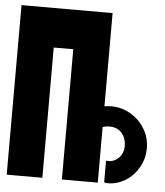

<svg xmlns="http://www.w3.org/2000/svg" viewBox="-52 -771 704 818"><g transform="rotate(5 300.0 -362.5)"><path d="M7 -725H396.5V-326.5Q412.5 -329 425.5 -329Q470.5 -329 508.8 -306.5Q547 -284 569.5 -246.2Q592 -208.5 592 -164Q592 -120 571 -82.5Q550 -45 514.5 -23Q479 -1 438 -1Q429 -1 423.5 -4V-96.5Q427 -95.5 435 -95.5Q450.5 -95.5 465 -104.2Q479.5 -113 488.5 -128.8Q497.5 -144.5 497.5 -164.5Q497.5 -198 478.5 -220.2Q459.5 -242.5 425.5 -242.5Q408.5 -242.5 396.5 -237.5V0H243V-557H159.5V0H7Z"/></g></svg>

Font: JuliaMono ExtraBold
Style: Regular
Weight: 800
Monospace: yes
Designer: cormullion
Foundry: corm
Version: Version 0.055; ttfautohint (v1.8.4)